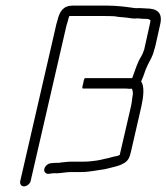

<svg xmlns="http://www.w3.org/2000/svg" viewBox="-20 -651 592 683"><path d="M500 -621C487 -621 481 -623 468 -622C463 -622 459 -622 454 -623C426 -627 395 -631 362 -631H239C205 -631 192 -611 184 -577C181 -568 179 -560 178 -554L52 -7C50 3 55 12 65 12C75 12 87 3 89 -7L215 -554C216 -559 218 -566 221 -575C223 -582 224 -588 226 -593C227 -594 229 -594 230 -594H353C370 -594 387 -594 401 -591L423 -589C437 -588 447 -585 460 -585C472 -587 480 -584 492 -584C503 -584 510 -584 515 -579C516 -579 515 -578 515 -577C515 -573 514 -569 513 -565L493 -475C490 -466 486 -456 481 -448C468 -427 460 -399 451 -375L450 -373H283C280 -373 278 -367 276 -354C272 -342 272 -336 275 -336H423C428 -336 433 -336 440 -335C442 -335 446 -335 449 -336C449 -335 448 -335 449 -335C453 -329 454 -317 451 -306C449 -293 449 -286 446 -273L406 -100C403 -98 399 -97 396 -96C381 -94 367 -88 353 -86L336 -82C321 -79 296 -76 279 -76H240C233 -76 224 -76 217 -75L197 -73C192 -72 187 -71 184 -72C176 -72 166 -71 158 -70C142 -66 130 -46 142 -36C149 -29 161 -35 173 -35C191 -33 212 -39 231 -39H270C299 -39 327 -46 352 -49L369 -53C386 -58 403 -60 418 -69C436 -78 441 -90 446 -112L483 -273C490 -305 495 -344 482 -361C488 -374 493 -388 498 -403L506 -421C514 -437 524 -453 528 -472C530 -478 532 -484 533 -489L550 -565C559 -605 540 -621 500 -621Z"/></svg>

Font: Electronic
Style: SeLtIt
Weight: 300
Version: Version 1.011